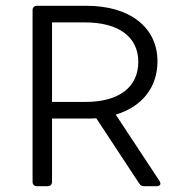

<svg xmlns="http://www.w3.org/2000/svg" viewBox="-20 -645 615 665"><path d="M532.2 -18.6 380.9 -248C471.7 -275.4 525.4 -341.8 525.4 -432.6C525.4 -548.8 431.6 -625 279.3 -625H108.4C98.6 -625 92.8 -619.1 92.8 -609.4V-15.6C92.8 -5.9 98.6 0 108.4 0H144.5C154.3 0 160.2 -5.9 160.2 -15.6V-234.4H280.3C292 -234.4 302.7 -234.4 313.5 -235.4L461.9 -9.8C466.8 -2 472.7 0 480.5 0H522.5C535.2 0 539.1 -7.8 532.2 -18.6ZM276.4 -292H160.2V-567.4H274.4C390.6 -567.4 459 -517.6 459 -430.7C459 -342.8 391.6 -292 276.4 -292Z"/></svg>

Font: Ed Sans Neue Light
Style: Regular
Weight: 300
Designer: Stephen Hutchings
Version: Version 1.004;PS 001.004;hotconv 1.0.88;makeotf.lib2.5.64775